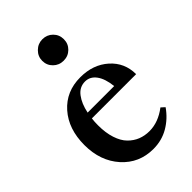

<svg xmlns="http://www.w3.org/2000/svg" viewBox="-211 -766 857 857"><g transform="rotate(-45 217.5 -337.5)"><path d="M158.7 -618.2Q158.7 -646 179 -666Q199.2 -686 227.1 -686Q255.9 -686 275.6 -666.5Q295.4 -647 295.4 -618.2Q295.4 -589.8 275.6 -570.3Q255.9 -550.8 227.1 -550.8Q198.2 -550.8 178.5 -570.3Q158.7 -589.8 158.7 -618.2ZM231.9 11.2Q142.1 11.2 84 -53.7Q25.9 -118.7 25.9 -219.2Q25.9 -320.3 81.5 -383.3Q137.2 -446.3 227.1 -446.3Q307.6 -446.3 360.4 -399.2Q413.1 -352.1 413.1 -279.8H133.8Q131.3 -262.2 131.3 -238.3Q131.3 -190.9 143.1 -155Q154.8 -119.1 175.3 -98.4Q195.8 -77.6 220.9 -67.6Q246.1 -57.6 275.9 -57.6Q331.5 -57.6 384.8 -98.1L401.9 -82.5Q371.6 -39.1 328.1 -13.9Q284.7 11.2 231.9 11.2ZM228.5 -418Q193.4 -418 170.9 -388.4Q148.4 -358.9 138.7 -311.5H306.2Q300.8 -362.8 280.3 -390.4Q259.8 -418 228.5 -418Z"/></g></svg>

Font: Elstob SemiBold
Style: Regular
Weight: 600
Designer: Peter S. Baker
Version: Version 1.015